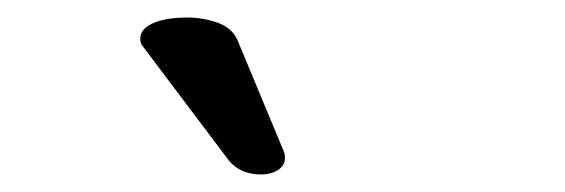

<svg xmlns="http://www.w3.org/2000/svg" viewBox="-20 -769 645 219"><path d="M143 -716Q140 -719 140 -725Q140 -736 154.5 -742.5Q169 -749 194 -749Q212 -749 228.5 -743Q245 -737 251 -723L303 -598Q305 -594 305 -589Q305 -580 297 -575Q289 -570 278 -570Q254 -570 241 -586Z"/></svg>

Font: Marmelad
Style: Regular
Weight: 400
Designer: Manvel Shmavonyan
Foundry: Cyreal
Version: Version 1.110; ttfautohint (v1.8.4.7-5d5b)